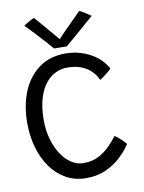

<svg xmlns="http://www.w3.org/2000/svg" viewBox="-95 -943 759 1014"><g transform="rotate(-10 284.0 -436.0)"><path d="M527.5 -135.5Q502.5 -98 467.5 -66.2Q432.5 -34.5 387.5 -15Q342.5 4.5 286 4.5Q225.5 4.5 177.5 -22.2Q129.5 -49 96 -96Q62.5 -143 45 -204.5Q27.5 -266 27.5 -336Q27.5 -427.5 57.2 -501.5Q87 -575.5 145.5 -619.2Q204 -663 289 -663Q359.5 -663 420 -631Q480.5 -599 510 -543.5Q504 -536.5 492.2 -526.8Q480.5 -517 468.2 -508Q456 -499 447.5 -493.5Q443.5 -502 433.8 -517.5Q424 -533 405.5 -549.2Q387 -565.5 357.2 -576.8Q327.5 -588 283.5 -588Q253.5 -588 223.8 -574.2Q194 -560.5 169.8 -530.5Q145.5 -500.5 130.8 -452Q116 -403.5 116 -335Q116 -280 129.8 -232.8Q143.5 -185.5 166.8 -150.2Q190 -115 220.5 -95.5Q251 -76 284.5 -76Q331.5 -76 366.8 -94.8Q402 -113.5 427.5 -140Q453 -166.5 470 -189Q478 -184 489.8 -174.2Q501.5 -164.5 512 -153.8Q522.5 -143 527.5 -135.5ZM401 -872Q408 -868.5 417 -863.2Q426 -858 434.8 -852.5Q443.5 -847 450.5 -842Q457.5 -837 461 -834.5Q397 -778 358.5 -745.5Q320 -713 303.5 -698.5Q295.5 -698.5 282.8 -698.8Q270 -699 257.2 -699.2Q244.5 -699.5 235.5 -699.5Q205.5 -734.5 171.8 -771.2Q138 -808 101.5 -845Q108.5 -849.5 118 -855.5Q127.5 -861.5 138.2 -867.2Q149 -873 158.5 -877Q174.5 -859 193.5 -837Q212.5 -815 230.2 -794Q248 -773 260.8 -758Q273.5 -743 276.5 -739H270Q281.5 -752 305 -775.8Q328.5 -799.5 354.8 -825.8Q381 -852 401 -872Z"/></g></svg>

Font: Grandstander Thin Light
Style: Regular
Weight: 300
Version: Version 1.200